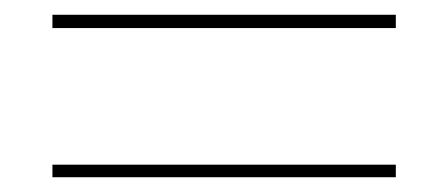

<svg xmlns="http://www.w3.org/2000/svg" viewBox="-20 -380 606 260"><path d="M51 -342V-360H516V-342ZM51 -140V-157H516V-140Z"/></svg>

Font: Panamera Thin
Style: Regular
Weight: 100
Designer: Bastien Sozeau
Foundry: NBR — Bastien Sozeau
Version: Version 3.003;gftools[0.9.33]